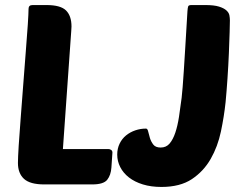

<svg xmlns="http://www.w3.org/2000/svg" viewBox="-20 -730 970 760"><path d="M155 0Q99 0 75 -22Q51 -44 51 -85Q51 -105 54 -153.5Q57 -202 62 -264Q67 -326 72 -395Q77 -464 82 -525Q87 -586 90 -632Q93 -678 93 -695Q93 -710 109 -710H164Q220 -710 241.5 -688.5Q263 -667 263 -625Q263 -620 262.5 -616Q262 -612 262 -607L229 -140H409Q415 -140 420 -136.5Q425 -133 425 -126L421 -67Q419 -37 404.5 -18.5Q390 0 345 0ZM616 -146Q638 -146 651.5 -162Q665 -178 674 -205Q683 -232 688.5 -267.5Q694 -303 699 -343Q701 -361 703 -385.5Q705 -410 707.5 -448.5Q710 -487 713.5 -544.5Q717 -602 722 -686Q723 -700 725 -705Q727 -710 738 -710H793Q827 -710 846.5 -704Q866 -698 876 -689Q886 -680 888 -669.5Q890 -659 890 -649Q890 -639 889 -603Q888 -567 886 -519.5Q884 -472 880.5 -420Q877 -368 873 -326Q867 -269 854.5 -209.5Q842 -150 814 -101Q786 -52 739.5 -21Q693 10 619 10Q578 10 545.5 0Q513 -10 490.5 -27.5Q468 -45 456 -68.5Q444 -92 444 -118Q444 -142 453.5 -161.5Q463 -181 479 -194Q495 -207 515.5 -214Q536 -221 558 -221Q564 -221 566.5 -209.5Q569 -198 573.5 -183.5Q578 -169 587 -157.5Q596 -146 616 -146Z"/></svg>

Font: PoetsenOne
Style: Regular
Weight: 400
Designer: Rodrigo Fuenzalida, Pablo Impallari
Foundry: Pablo Impallari, Rodrigo Fuenzalida
Version: Version 1.000; ttfautohint (v0.8) -G 200 -r 50